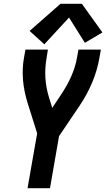

<svg xmlns="http://www.w3.org/2000/svg" viewBox="-20 -998 563 1018"><path d="M126 0 177 -291 127 -450Q87 -577 107 -691L115 -735H234L227 -691Q208 -583 240 -481L257 -426L303 -495Q372 -598 388 -691L396 -735H515L507 -691Q485 -561 401 -436L293 -276L245 0ZM215 -763 137 -834 301 -978H414L523 -826L430 -771L346 -905Z"/></svg>

Font: Iosevka SS08
Style: Bold Italic
Weight: 700
Italic angle: -10°
Monospace: yes
Designer: Belleve Invis
Foundry: Belleve Invis
Version: 2.1.0; ttfautohint (v1.8.2)